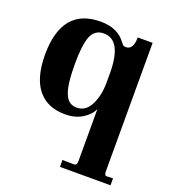

<svg xmlns="http://www.w3.org/2000/svg" viewBox="-125 -528 764 860"><g transform="rotate(20 256.5 -98.0)"><path d="M259 239V206L315 207Q328 206 328 188V-62Q315 -32 281 -11Q247 10 199 10Q114 10 69 -46Q24 -102 24 -212Q25 -435 209 -435Q291 -435 330 -380Q333 -377 336 -373Q340 -366 353 -366Q388 -366 388 -425H459V188Q459 198 462 203Q465 208 472 207L500 206V239ZM238 -36Q281 -36 303.5 -81Q326 -126 326 -187V-231Q326 -390 240 -390Q198 -390 181 -351Q164 -309 164 -219Q164 -115 182 -76Q198 -36 238 -36Z"/></g></svg>

Font: UnnaBold
Style: Bold
Weight: 700
Designer: Jorge de Buen Unna
Foundry: Omnibus-Type
Version: Version 2.008;hotconv 1.0.109;makeotfexe 2.5.65596